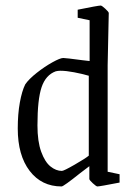

<svg xmlns="http://www.w3.org/2000/svg" viewBox="-20 -663 486 692"><path d="M44 -200Q44 -252 51.5 -293.5Q59 -335 71 -359Q84 -378 112.5 -400.5Q141 -423 169 -438.5Q197 -454 208 -454Q217 -454 277 -446L303 -443V-590L260 -599V-628Q334 -643 343 -643Q347 -643 359.5 -631.5Q372 -620 372 -616L368 -428V-44L411 -35V-5Q339 9 331 9Q327 9 314.5 -2.5Q302 -14 302 -18V-64L269 -39Q209 9 202 9Q130 9 87 -47Q44 -103 44 -200ZM300 -102V-390Q276 -397 247 -402.5Q218 -408 198 -408Q189 -408 181 -406Q145 -393 130 -349Q115 -305 115 -211Q115 -153 128.5 -116Q142 -79 162 -63Q182 -47 203 -47Q210 -47 249 -69.5Q288 -92 300 -102Z"/></svg>

Font: Grenze Light
Style: Regular
Weight: 300
Designer: Renata Polastri
Foundry: Omnibus-Type
Version: Version 1.002; ttfautohint (v1.8)